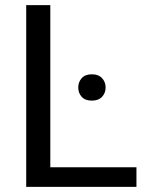

<svg xmlns="http://www.w3.org/2000/svg" viewBox="-20 -731 579 751"><path d="M513.7 -76.7V0H82.5V-710.9H176.8V-76.7ZM286.1 -388.7Q286.1 -410.2 299.6 -425.3Q313 -440.4 339.4 -440.4Q365.2 -440.4 379.2 -425.3Q393.1 -410.2 393.1 -388.7Q393.1 -367.2 379.2 -352.3Q365.2 -337.4 339.4 -337.4Q313 -337.4 299.6 -352.3Q286.1 -367.2 286.1 -388.7Z"/></svg>

Font: Vazirmatn FD
Style: Regular
Weight: 400
Designer: Saber Rastikerdar
Foundry: Saber Rastikerdar
Version: Version 33.001